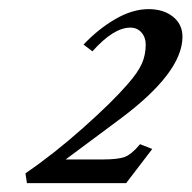

<svg xmlns="http://www.w3.org/2000/svg" viewBox="-20 -665 430 431"><path d="M40.5 -253.9 37.1 -275.9Q100.6 -319.3 166 -377.4Q231.4 -435.5 266.6 -476.1Q290 -502.9 298.6 -522.5Q307.1 -542 307.1 -564.9Q307.1 -581.1 297.6 -592Q288.1 -603 272.5 -603Q234.9 -603 187.5 -549.8L167.5 -564.9Q200.2 -599.6 238.8 -622.1Q277.3 -644.5 313.5 -644.5Q347.2 -644.5 368.4 -627.4Q389.6 -610.4 389.6 -582.5Q389.6 -502 249 -397.5L127.4 -307.1H211.9Q244.1 -307.1 259.5 -312.5Q274.9 -317.9 294.4 -341.3L321.8 -330.6L263.2 -253.9Z"/></svg>

Font: Elstob 6pt
Style: Italic
Weight: 400
Italic angle: -20°
Designer: Peter S. Baker
Version: Version 1.015